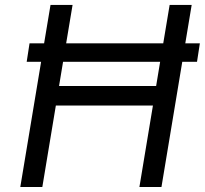

<svg xmlns="http://www.w3.org/2000/svg" viewBox="-20 -747 818 767"><path d="M778.4 -573.9H720.2L745.7 -727.3H657.7L632.1 -573.9H244.3L269.9 -727.3H181.8L156.2 -573.9H98L86.6 -500H144.2L61.1 0H149.1L203.1 -325.3H590.9L536.9 0H625L708.1 -500H767ZM215.9 -403.4 231.9 -500H619.7L603.7 -403.4Z"/></svg>

Font: Margiela Sans
Style: Italic
Weight: 400
Italic angle: -9.39999°
Designer: Stefan Endress, Andreas Faust
Version: Version 1.100;FEAKit 1.0